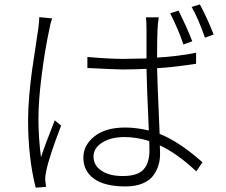

<svg xmlns="http://www.w3.org/2000/svg" viewBox="-20 -830 1040 885"><path d="M866.2 -639.6 825.2 -625Q805.7 -686.5 764.6 -768.6L802.7 -781.2Q842.8 -701.2 866.2 -639.6ZM161.1 -751 220.7 -745.1Q211.9 -722.7 207 -692.4Q187.5 -603.5 172.4 -485.4Q157.2 -367.2 157.2 -284.2Q157.2 -194.3 168.9 -105.5Q187.5 -162.1 232.4 -275.4L261.7 -251Q206.1 -106.4 193.4 -43Q187.5 -16.6 188.5 0Q189.5 3.9 190.4 15.6Q191.4 27.3 192.4 31.2L144.5 35.2Q109.4 -103.5 109.4 -277.3Q109.4 -327.1 115.2 -393.6Q121.1 -460 127.9 -506.8Q134.8 -553.7 144.5 -617.7Q154.3 -681.6 156.2 -696.3Q161.1 -732.4 161.1 -751ZM668.9 -136.7Q668.9 -163.1 668 -179.7Q610.4 -198.2 553.7 -198.2Q491.2 -198.2 451.2 -172.9Q411.1 -147.5 411.1 -108.4Q411.1 -67.4 447.8 -43Q484.4 -18.6 545.9 -18.6Q614.3 -18.6 641.6 -48.8Q668.9 -79.1 668.9 -136.7ZM883.8 -586.9V-536.1Q784.2 -520.5 704.1 -515.6Q704.1 -483.4 715.8 -212.9Q806.6 -176.8 913.1 -82L884.8 -40Q798.8 -121.1 716.8 -160.2Q717.8 -146.5 717.8 -121.1Q717.8 -92.8 710.4 -68.4Q703.1 -43.9 686.5 -21Q669.9 2 637.2 15.6Q604.5 29.3 558.6 29.3Q462.9 29.3 413.6 -5.9Q364.3 -41 364.3 -103.5Q364.3 -161.1 415.5 -201.7Q466.8 -242.2 557.6 -242.2Q607.4 -242.2 666 -228.5Q656.2 -445.3 655.3 -512.7Q599.6 -509.8 544.9 -509.8Q517.6 -509.8 382.8 -516.6V-567.4Q483.4 -558.6 546.9 -558.6Q583 -558.6 655.3 -560.5V-692.4Q655.3 -734.4 652.3 -750H711.9Q707 -720.7 706.1 -693.4Q704.1 -662.1 704.1 -564.5Q800.8 -570.3 883.8 -586.9ZM863.3 -797.9 901.4 -809.6Q939.5 -737.3 964.8 -670.9L924.8 -656.2Q892.6 -748 863.3 -797.9Z"/></svg>

Font: Gen Shin Gothic Monospace Light
Style: Regular
Weight: 300
Designer: [Source Han Sans]
Ryoko NISHIZUKA  (kana & ideographs); Paul D. Hunt (Latin, Greek & Cyrillic); Wenlong ZHANG  (bopomofo
Version: Version 1.002.20150607